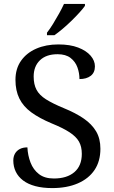

<svg xmlns="http://www.w3.org/2000/svg" viewBox="-20 -951 584 981"><path d="M247 10Q198 10 160.5 0Q123 -10 98 -29Q73 -48 60.5 -74Q48 -100 48 -131Q48 -151 56.5 -166Q65 -181 81 -189.5Q97 -198 120 -198Q122 -157 136 -120.5Q150 -84 179 -61.5Q208 -39 255 -39Q322 -39 360 -71.5Q398 -104 398 -165Q398 -202 383.5 -227.5Q369 -253 335.5 -275Q302 -297 243 -321Q181 -347 140 -377Q99 -407 79 -447.5Q59 -488 59 -543Q59 -600 87.5 -640.5Q116 -681 165.5 -702.5Q215 -724 278 -724Q338 -724 379.5 -708Q421 -692 443 -666.5Q465 -641 465 -612Q465 -580 443.5 -563.5Q422 -547 386 -547Q386 -578 375.5 -607Q365 -636 340.5 -655Q316 -674 274 -674Q216 -674 184 -643Q152 -612 152 -560Q152 -520 166.5 -492.5Q181 -465 215 -443.5Q249 -422 307 -398Q366 -374 407.5 -345.5Q449 -317 471 -280Q493 -243 493 -191Q493 -127 463 -82.5Q433 -38 377.5 -14Q322 10 247 10ZM220 -784Q235 -803 251 -829Q267 -855 282 -882Q297 -909 307 -931H414V-921Q405 -908 387 -888Q369 -868 346.5 -846Q324 -824 301 -804.5Q278 -785 258 -771H220Z"/></svg>

Font: Noto Serif Tamil
Style: Regular
Weight: 400
Designer: Indian Type Foundry, Tom Grace, and the Monotype Design Team
Foundry: Monotype Imaging Inc.
Version: Version 2.003